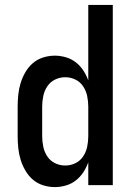

<svg xmlns="http://www.w3.org/2000/svg" viewBox="-20 -755 540 783"><path d="M204 8Q179 8 155.5 0.5Q132 -7 114 -22.5Q96 -38 83.5 -59.5Q71 -81 64 -104Q57 -127 54.5 -151.5Q52 -176 52 -200V-320Q52 -344 54.5 -368.5Q57 -393 64 -416Q71 -439 83.5 -460.5Q96 -482 114 -497.5Q132 -513 155.5 -520.5Q179 -528 204 -528Q226 -528 248.5 -521.5Q271 -515 289 -501Q307 -487 319.5 -468Q332 -449 340 -427V-735H440V0H340V-93Q332 -71 319.5 -52Q307 -33 289 -19Q271 -5 248.5 1.5Q226 8 204 8ZM246 -80Q268 -80 287.5 -89.5Q307 -99 319 -117Q331 -135 335.5 -156.5Q340 -178 340 -200V-320Q340 -342 335.5 -363.5Q331 -385 319 -403Q307 -421 287.5 -430.5Q268 -440 246 -440Q224 -440 204.5 -430.5Q185 -421 173 -403Q161 -385 156.5 -363.5Q152 -342 152 -320V-200Q152 -178 156.5 -156.5Q161 -135 173 -117Q185 -99 204.5 -89.5Q224 -80 246 -80Z"/></svg>

Font: Iosevka Semibold
Style: Regular
Weight: 600
Monospace: yes
Designer: Belleve Invis
Foundry: Belleve Invis
Version: Version 33.2.3; ttfautohint (v1.8.4)